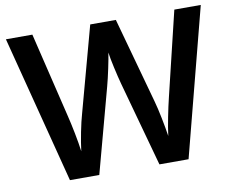

<svg xmlns="http://www.w3.org/2000/svg" viewBox="-78 -814 1109 915"><g transform="rotate(-10 476.5 -357.0)"><path d="M948 -714H820L722 -307C709 -254 693 -175 687 -126C680 -173 664 -256 651 -301L537 -714H413L301 -302C288 -258 272 -177 266 -126C260 -175 244 -255 231 -307L133 -714H5L189 0H331L441 -408C453 -451 471 -538 475 -567C478 -538 498 -450 509 -410L622 0H763Z"/></g></svg>

Font: Noto Sans Vithkuqi SemiBold
Style: Regular
Weight: 600
Version: Version 1.001